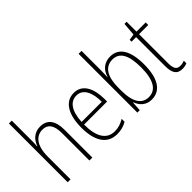

<svg xmlns="http://www.w3.org/2000/svg" viewBox="-61 -1346 1756 1756"><g transform="rotate(-45 816.5 -468.0)"><path d="M113 -596V-853H76V-93H113V-388C113 -532 172 -597 253 -597C317 -597 357 -555 357 -447V-93H395V-453C395 -574 346 -632 257 -632C176 -632 132 -578 113 -523H110C112 -547 113 -566 113 -596Z M693 -632C575 -632 517 -520 517 -356C517 -191 577 -83 709 -83C758 -83 798 -95 835 -116V-154C791 -128 755 -117 711 -117C607 -117 554 -203 555 -360H853V-393C853 -521 808 -632 693 -632ZM693 -598C780 -598 817 -508 817 -393H556C563 -530 614 -598 693 -598Z M1015 -599V-853H977V-93H1008L1014 -186H1017C1040 -125 1084 -83 1156 -83C1273 -83 1333 -184 1333 -361C1333 -539 1275 -632 1162 -632C1086 -632 1034 -586 1016 -518H1013C1014 -541 1015 -573 1015 -599ZM1159 -598C1252 -598 1294 -517 1294 -361C1294 -198 1244 -118 1152 -118C1065 -118 1015 -189 1015 -340V-376C1015 -511 1058 -598 1159 -598Z M1558 -117C1509 -117 1495 -150 1495 -217V-589H1614V-622H1495V-750H1467L1457 -623L1398 -613V-589H1457V-217C1457 -129 1481 -83 1552 -83C1578 -83 1597 -88 1613 -95V-128C1599 -122 1579 -117 1558 -117Z"/></g></svg>

Font: Noto Sans Kannada UI Condensed ExtraLight
Style: Regular
Weight: 200
Width: 3
Designer: Jelle Bosma - Monotype Design Team
Foundry: Monotype Imaging Inc.
Version: Version 2.005